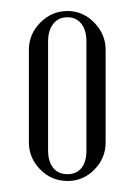

<svg xmlns="http://www.w3.org/2000/svg" viewBox="-20 -725 243 347"><path d="M102.1 -705.1Q129.9 -705.1 150.4 -684.1Q170.9 -663.1 170.9 -634.8V-467.8Q170.9 -439 150.6 -418.5Q130.4 -397.9 102.1 -397.9Q73.2 -397.9 52.7 -418.7Q32.2 -439.5 32.2 -467.8V-634.8Q32.2 -663.6 53 -684.3Q73.7 -705.1 102.1 -705.1ZM102.1 -693.8Q85.4 -693.8 76.2 -681.9Q66.9 -669.9 66.9 -649.9V-453.1Q66.9 -433.1 76.2 -421.6Q85.4 -410.2 102.1 -410.2Q118.2 -410.2 127.2 -421.4Q136.2 -432.6 136.2 -453.1V-649.9Q136.2 -670.4 127 -682.1Q117.7 -693.8 102.1 -693.8Z"/></svg>

Font: Moniqa Narrow Heading
Style: Regular
Weight: 400
Width: 4
Designer: Rajesh Rajput
Foundry: Rajesh Rajput
Version: Version 1.000